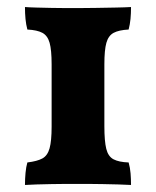

<svg xmlns="http://www.w3.org/2000/svg" viewBox="-20 -523 444 546"><path d="M276.8 -164.2Q276.8 -121.6 282.2 -99.8Q287.6 -78 302.8 -70Q318 -62 345.8 -61Q350 -46.2 351.3 -30.1Q352.6 -14 352.6 3Q337.6 2 316.3 1.5Q295 1 272.2 0.5Q249.4 0 230.1 0Q210.8 0 201.8 0Q188.4 0 168.3 0Q148.2 0 126.4 0.5Q104.6 1 84.3 1.5Q64 2 51 3Q51 -14.6 52.6 -31.6Q54.2 -48.6 57.8 -61Q85.8 -64.4 100.5 -72.4Q115.2 -80.4 121 -101.3Q126.8 -122.2 126.8 -163V-340Q126.8 -380.8 121.1 -401.2Q115.4 -421.6 100.6 -429.6Q85.8 -437.6 57.8 -439Q54 -453.4 52.5 -469.1Q51 -484.8 51 -503Q63 -502 83.3 -501.5Q103.6 -501 126.4 -500.5Q149.2 -500 169.5 -500Q189.8 -500 201.8 -500Q222.8 -500 252.1 -500.5Q281.4 -501 309 -501.5Q336.6 -502 352.6 -503Q352.6 -484.6 351.1 -469Q349.6 -453.4 345.8 -439Q318 -437.6 303.1 -429.6Q288.2 -421.6 282.5 -401.2Q276.8 -380.8 276.8 -340Z"/></svg>

Font: Vollkorn
Style: Regular
Weight: 400
Designer: Friedrich Althausen
Foundry: Friedrich Althausen
Version: Version 4.104